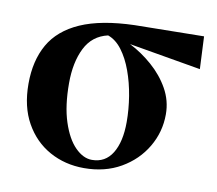

<svg xmlns="http://www.w3.org/2000/svg" viewBox="-68 -636 828 732"><g transform="rotate(10 346.5 -270.0)"><path d="M325.2 -19Q377 -19 404.1 -63.2Q431.2 -107.4 431.2 -184.1Q431.2 -232.9 422.9 -283.7Q414.6 -334.5 398.4 -378.9Q382.3 -423.3 358.6 -454.8Q335 -486.3 304.2 -497.1Q244.1 -483.4 216.6 -428.2Q189 -373 189 -292Q189 -204.1 209 -143.1Q229 -82 260.3 -50.5Q291.5 -19 325.2 -19ZM670.9 -431.2 392.1 -479Q438.5 -455.6 480 -419.4Q521.5 -383.3 547.4 -337.4Q573.2 -291.5 573.2 -238.8Q573.2 -170.4 538.8 -112.1Q504.4 -53.7 443.1 -18.3Q381.8 17.1 300.8 17.1Q227.1 17.1 167.2 -16.1Q107.4 -49.3 72.3 -111.8Q37.1 -174.3 37.1 -263.2Q37.1 -352.5 73.2 -416Q109.4 -479.5 188.7 -514.4Q268.1 -549.3 397 -553.2L665 -557.1Z"/></g></svg>

Font: Source Han Serif JP Heavy
Style: Regular
Weight: 900
Designer: Ryoko NISHIZUKA  (kana & ideographs); Frank Grießhammer (Latin, Greek & Cyrillic); Wenlong ZHANG  (bopomofo); Sandoll Co
Foundry: Adobe Systems Incorporated
Version: Version 1.001;PS 1.001;hotconv 16.6.54;makeotf.lib2.5.65590